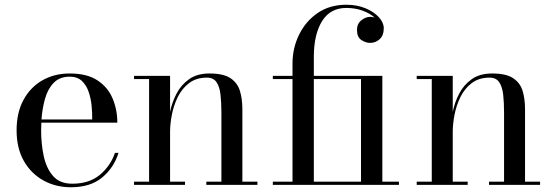

<svg xmlns="http://www.w3.org/2000/svg" viewBox="-20 -780 2333 810"><path d="M480 -135Q460.5 -72.5 411 -31.2Q361.5 10 279 10Q215 10 163 -18.8Q111 -47.5 80.5 -101.2Q50 -155 50 -230Q50 -305 79.2 -358.8Q108.5 -412.5 159 -441.2Q209.5 -470 274 -470Q347.5 -470 391.5 -440.8Q435.5 -411.5 455.2 -364.2Q475 -317 475 -262.5H154.5Q153.5 -247 153.5 -230Q153.5 -173 164.5 -121.5Q175.5 -70 203.8 -37.5Q232 -5 285 -5Q356 -5 401 -42.2Q446 -79.5 465 -135ZM274 -456.5Q232.5 -456.5 207.5 -431.5Q182.5 -406.5 170.5 -365.2Q158.5 -324 155 -276H369Q369.5 -302.5 366.5 -333.5Q363.5 -364.5 354 -392.5Q344.5 -420.5 325.5 -438.5Q306.5 -456.5 274 -456.5Z M545.5 -13.5H609V-446.5H545.5V-460H697.5V-308Q705.5 -348 724.8 -385Q744 -422 777.8 -446Q811.5 -470 864 -470Q922.5 -470 952.2 -450.2Q982 -430.5 992.2 -396.5Q1002.5 -362.5 1002.5 -319V-13.5H1066V0H850.5V-13.5H914V-305.5Q914 -347.5 910.2 -380.8Q906.5 -414 893.5 -433.2Q880.5 -452.5 853 -452.5Q808 -452.5 777.8 -429.5Q747.5 -406.5 730 -370.8Q712.5 -335 705 -295.8Q697.5 -256.5 697.5 -224V-13.5H760.5V0H545.5Z M1131 -13.5H1214V-446.5H1131V-460H1214V-511.5Q1214 -577 1241.8 -633.8Q1269.5 -690.5 1320.2 -725.2Q1371 -760 1441 -760Q1486.5 -760 1522.2 -745Q1558 -730 1578.5 -707.2Q1599 -684.5 1599 -661Q1599 -630.5 1581.8 -614.8Q1564.5 -599 1541.5 -599Q1523 -599 1504.5 -611.2Q1486 -623.5 1486 -653.5Q1486 -680 1504.5 -694.5Q1523 -709 1541.5 -709Q1551 -709 1560.5 -706Q1541 -723.5 1509.8 -735Q1478.5 -746.5 1441 -746.5Q1373.5 -746.5 1338.8 -691Q1304 -635.5 1304 -540V-460H1593V-13.5H1663V0H1131ZM1503 -446.5H1304V-13.5H1503Z M1738 -13.5H1801.5V-446.5H1738V-460H1890V-308Q1898 -348 1917.2 -385Q1936.5 -422 1970.2 -446Q2004 -470 2056.5 -470Q2115 -470 2144.8 -450.2Q2174.5 -430.5 2184.8 -396.5Q2195 -362.5 2195 -319V-13.5H2258.5V0H2043V-13.5H2106.5V-305.5Q2106.5 -347.5 2102.8 -380.8Q2099 -414 2086 -433.2Q2073 -452.5 2045.5 -452.5Q2000.5 -452.5 1970.2 -429.5Q1940 -406.5 1922.5 -370.8Q1905 -335 1897.5 -295.8Q1890 -256.5 1890 -224V-13.5H1953V0H1738Z"/></svg>

Font: Bodoni Moda 16pt
Style: Regular
Weight: 400
Version: Version 2.3